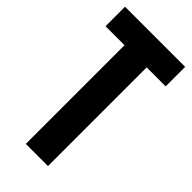

<svg xmlns="http://www.w3.org/2000/svg" viewBox="-250 -859 919 919"><g transform="rotate(45 209.5 -400.0)"><path d="M134.5 0V-668H6V-800H413V-668H284.5V0Z"/></g></svg>

Font: Big Shoulders Display Thin Black
Style: Regular
Weight: 900
Version: Version 2.002